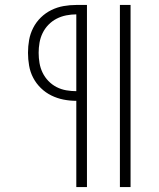

<svg xmlns="http://www.w3.org/2000/svg" viewBox="-20 -755 640 775"><path d="M464 0V-735H507V0ZM288 0V-348Q262 -348 236.5 -353Q211 -358 187.5 -369.5Q164 -381 145 -399.5Q126 -418 114 -441Q102 -464 97.5 -490Q93 -516 93 -542Q93 -568 97.5 -593.5Q102 -619 114 -642.5Q126 -666 145 -684.5Q164 -703 187.5 -714.5Q211 -726 236.5 -730.5Q262 -735 288 -735H331V0ZM288 -387V-697Q268 -697 247.5 -693Q227 -689 208.5 -679.5Q190 -670 175.5 -655Q161 -640 152 -621.5Q143 -603 139.5 -582.5Q136 -562 136 -542Q136 -521 139.5 -500.5Q143 -480 152 -461.5Q161 -443 175.5 -428Q190 -413 208.5 -403.5Q227 -394 247.5 -390.5Q268 -387 288 -387Z"/></svg>

Font: Iosevka Curly XLtEx
Style: Regular
Weight: 200
Width: 7
Monospace: yes
Designer: Belleve Invis
Foundry: Belleve Invis
Version: Version 11.1.0; ttfautohint (v1.8.3)